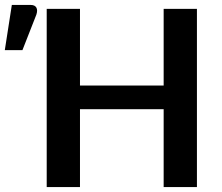

<svg xmlns="http://www.w3.org/2000/svg" viewBox="-106 -759 900 779"><path d="M693 -723V0H558V-316H218.5V0H83.5V-723H218.5V-412H558V-723ZM-86.5 -555.5 -58 -739H18Q35.5 -739 41.5 -728.2Q47.5 -717.5 41.5 -699.5L-15 -555.5Z"/></svg>

Font: Lato 2
Style: Bold
Weight: 700
Designer: Lukasz Dziedzic with Adam Twardoch and Botio Nikoltchev
Foundry: tyPoland Lukasz Dziedzic
Version: Version 2.015; 2015-08-06; http://www.latofonts.com/